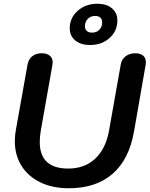

<svg xmlns="http://www.w3.org/2000/svg" viewBox="-20 -994 798 1024"><path d="M59 -242Q59 -272 65 -303L127 -650Q132 -678 152 -694Q172 -710 202 -710Q230 -710 245.5 -697Q261 -684 261 -661Q261 -654 260 -650L198 -300Q192 -266 192 -237Q192 -95 344 -95Q432 -95 488.5 -148.5Q545 -202 562 -300L624 -650Q628 -677 649.5 -693.5Q671 -710 701 -710Q728 -710 743 -697.5Q758 -685 758 -662Q758 -654 757 -650L695 -294Q669 -144 580.5 -67Q492 10 347 10Q260 10 195 -21.5Q130 -53 94.5 -110Q59 -167 59 -242ZM352 -843Q352 -899 394.5 -936.5Q437 -974 499 -974Q549 -974 577.5 -949.5Q606 -925 606 -885Q606 -829 564.5 -791.5Q523 -754 461 -754Q410 -754 381 -778.5Q352 -803 352 -843ZM525 -875Q525 -891 515 -900Q505 -909 487 -909Q464 -909 448.5 -893.5Q433 -878 433 -854Q433 -838 443 -829Q453 -820 471 -820Q495 -820 510 -835.5Q525 -851 525 -875Z"/></svg>

Font: Kodchasan
Style: Bold Italic
Weight: 700
Italic angle: -10°
Version: Version 1.000; ttfautohint (v1.6)